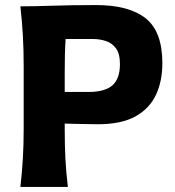

<svg xmlns="http://www.w3.org/2000/svg" viewBox="-20 -738 692 758"><path d="M60.5 0Q67 -57.5 70.2 -111.5Q73.5 -165.5 73.5 -232.5V-474.5Q73.5 -543.5 70.2 -598.8Q67 -654 60.5 -713Q113.5 -713 188.5 -715.5Q263.5 -718 359 -718Q489 -718 555 -665.8Q621 -613.5 621 -488.5Q621 -418 595.8 -363.8Q570.5 -309.5 514.8 -278.5Q459 -247.5 366.5 -247.5Q336.5 -247.5 300.2 -248.5Q264 -249.5 235.5 -250V-232.5Q235.5 -165.5 238.2 -111.5Q241 -57.5 248 0ZM347.5 -584H239Q237 -552.5 236.2 -519.5Q235.5 -486.5 235.5 -448.5V-375H329Q394.5 -375 424 -401.2Q453.5 -427.5 453.5 -485Q453.5 -526 437.8 -547.2Q422 -568.5 397.5 -576.2Q373 -584 347.5 -584Z"/></svg>

Font: Commissioner Flair
Style: Bold
Weight: 700
Designer: Kostas Bartsokas
Foundry: Kostas Bartsokas
Version: Version 1.000; ttfautohint (v1.8.3)